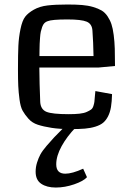

<svg xmlns="http://www.w3.org/2000/svg" viewBox="-20 -571 597 860"><path d="M60.5 0ZM495.1 -275.4Q436.5 -269.5 422.4 -268.6H156.2Q156.7 -197.8 160.2 -113.3Q162.6 -80.6 188.2 -70.1Q213.9 -59.6 288.1 -59.6Q315.9 -59.6 335.9 -61.8Q356 -64 368.4 -69.6Q380.9 -75.2 387.9 -80.3Q395 -85.4 398.4 -96.4Q401.9 -107.4 402.8 -115Q403.8 -122.6 404.8 -137.9Q405.8 -153.3 407.2 -163.1L481.9 -149.4Q481 -115.2 477.1 -91.6Q473.1 -67.9 463.9 -49.8Q454.6 -31.7 441.9 -21.2Q429.2 -10.7 407.7 -3.9Q386.2 2.9 360.4 5.1Q334.5 7.3 296.4 7.3Q247.6 7.3 211.4 1.7Q175.3 -3.9 149.7 -12.2Q124 -20.5 107.4 -39.3Q90.8 -58.1 81.3 -75.2Q71.8 -92.3 67.4 -125.5Q63 -158.7 61.8 -185.8Q60.5 -212.9 60.5 -260.7Q60.5 -328.1 62.3 -365.7Q64 -403.3 71.8 -441.2Q79.6 -479 92.8 -496.1Q106 -513.2 131.8 -527.8Q157.7 -542.5 192.9 -546.6Q228 -550.8 282.2 -550.8Q319.8 -550.8 347.2 -548.6Q374.5 -546.4 397.5 -539.6Q420.4 -532.7 435.3 -523.9Q450.2 -515.1 461.7 -498Q473.1 -481 479.2 -462.6Q485.4 -444.3 489.3 -414.1Q493.2 -383.8 494.1 -352.8Q495.1 -321.8 495.1 -275.4ZM156.7 -319.8H398.9Q397.9 -382.3 394 -434.1Q392.1 -463.9 368.4 -473.9Q344.7 -483.9 281.7 -483.9Q211.9 -483.9 193.4 -476.1Q185.1 -473.6 179 -467.5Q172.9 -461.4 168.9 -450.2Q165 -439 162.8 -429.2Q160.6 -419.4 159.4 -402.1Q158.2 -384.8 157.7 -375.2Q157.2 -365.7 157 -346.2Q156.7 -326.7 156.7 -319.8ZM267.6 -1.5H320.3Q280.3 39.6 256.1 83.5Q231.9 127.4 231.9 165Q231.9 207 272.5 207Q303.2 207 352.5 184.6L369.6 222.7Q354 240.2 312.3 254.6Q270.5 269 230 269Q189.9 269 164.8 252.2Q139.6 235.4 139.6 198.2Q139.6 177.2 146 157Q152.3 136.7 160.9 120.8Q169.4 105 189 82Q208.5 59.1 222.9 43.9Q237.3 28.8 267.6 -1.5Z"/></svg>

Font: Coda
Style: Regular
Weight: 400
Designer: vernon adams
Foundry: vernon adams
Version: Version 2.000; ttfautohint (v0.8) -r 50 -G 200 -x